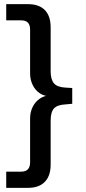

<svg xmlns="http://www.w3.org/2000/svg" viewBox="-20 -725 412 925"><path d="M10 180V102H81Q104 102 114.5 90.5Q125 79 125 57V-154Q125 -185 137.5 -210Q150 -235 172 -250Q194 -265 221 -265V-261Q194 -261 172 -275.5Q150 -290 137.5 -315.5Q125 -341 125 -371V-582Q125 -605 114.5 -616Q104 -627 81 -627H10V-705H115Q168 -705 196 -676.5Q224 -648 224 -593V-382Q224 -342 240 -323.5Q256 -305 295 -303L328 -301V-225L295 -222Q256 -220 240 -202.5Q224 -185 224 -143V68Q224 122 196 151Q168 180 115 180Z"/></svg>

Font: Mulish ExtraLight SemiBold
Style: Regular
Weight: 600
Version: Version 3.603